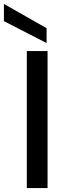

<svg xmlns="http://www.w3.org/2000/svg" viewBox="-66 -961 334 981"><path d="M71 0V-700H177V0ZM172 -741 -46 -853V-941L172 -817Z"/></svg>

Font: DeepMind Sans Medium
Style: Regular
Weight: 500
Designer: Jonny Pinhorn / Modifications: Colophon Foundry
Foundry: Colophon Foundry
Version: Version 1.002; ttfautohint (v1.8.2)